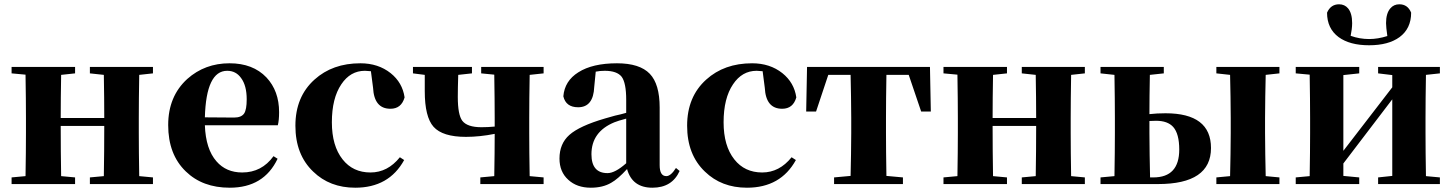

<svg xmlns="http://www.w3.org/2000/svg" viewBox="-20 -858 6766 895"><path d="M629 -509Q627 -393 627 -308V-238Q627 -153 629 -37L693 -31V0H399V-31L464 -37Q466 -153 466 -271H263Q263 -153 265 -37L330 -31V0H34V-31L99 -37Q101 -153 101 -238V-308Q101 -392 99 -510L34 -516V-546H330V-516L265 -509Q263 -399 263 -308H466Q466 -399 464 -509L399 -516V-546H693V-516Z M1071 -310Q1105 -310 1118 -329Q1130 -347 1130 -395Q1130 -459 1104 -494Q1080 -528 1039 -528Q941 -528 935 -311ZM1274 -118Q1210 17 1051 17Q924 17 846 -59Q764 -138 764 -275Q764 -409 853 -490Q935 -563 1050 -563Q1159 -563 1222 -497Q1281 -434 1281 -335Q1281 -297 1275 -274H935Q939 -163 989 -106Q1034 -54 1109 -54Q1200 -54 1255 -130Z M1709 -526Q1689 -528 1681 -528Q1613 -528 1571 -465Q1527 -400 1527 -288Q1527 -178 1577 -115Q1625 -54 1707 -54Q1787 -54 1844 -125L1864 -112Q1793 17 1636 17Q1517 17 1440 -58Q1357 -137 1357 -272Q1357 -407 1446 -487Q1530 -563 1660 -563Q1743 -563 1801 -517Q1856 -473 1866 -404Q1851 -351 1800 -351Q1724 -351 1719 -449Z M2449 -509Q2447 -393 2447 -308V-238Q2447 -153 2449 -37L2514 -31V0H2219V-31L2284 -37Q2286 -149 2286 -234Q2216 -220 2152 -220Q2043 -220 2001 -267Q1960 -313 1960 -433V-509L1905 -516V-546H2180V-516L2116 -509Q2114 -447 2114 -406Q2114 -323 2135 -295Q2158 -265 2224 -265Q2255 -265 2286 -268V-308Q2286 -392 2284 -510L2223 -516V-546H2514V-516Z M2899 -305Q2861 -295 2844 -288Q2737 -244 2737 -139Q2737 -51 2812 -51Q2847 -51 2899 -97ZM2701 -510 2685 -504ZM3148 -61Q3113 17 3021 17Q2927 17 2903 -70Q2860 -23 2829 -6Q2790 17 2734 17Q2669 17 2629 -20Q2588 -57 2588 -119Q2588 -188 2634 -229Q2681 -271 2801 -306Q2820 -311 2847 -319L2873 -325L2899 -332V-393Q2899 -471 2878 -500Q2856 -528 2799 -528Q2777 -528 2757 -524L2750 -453Q2746 -358 2675 -358Q2618 -358 2606 -409Q2612 -481 2676 -521Q2742 -563 2856 -563Q2962 -563 3009 -514Q3055 -466 3055 -357V-88Q3055 -37 3086 -37Q3107 -37 3131 -75Z M3535 -526Q3515 -528 3507 -528Q3439 -528 3397 -465Q3353 -400 3353 -288Q3353 -178 3403 -115Q3451 -54 3533 -54Q3613 -54 3670 -125L3690 -112Q3619 17 3462 17Q3343 17 3266 -58Q3183 -137 3183 -272Q3183 -407 3272 -487Q3356 -563 3486 -563Q3569 -563 3627 -517Q3682 -473 3692 -404Q3677 -351 3626 -351Q3550 -351 3545 -449Z M4112 -509Q4110 -393 4110 -308V-238Q4110 -154 4112 -38L4189 -31V0H3868V-31L3945 -38Q3946 -79 3947 -139Q3948 -192 3948 -238V-308Q3948 -354 3947 -408Q3946 -468 3945 -509H3841L3784 -338H3738L3742 -546H4315L4319 -338H4274L4216 -509Z M4973 -509Q4971 -393 4971 -308V-238Q4971 -153 4973 -37L5037 -31V0H4743V-31L4808 -37Q4810 -153 4810 -271H4607Q4607 -153 4609 -37L4674 -31V0H4378V-31L4443 -37Q4445 -153 4445 -238V-308Q4445 -392 4443 -510L4378 -516V-546H4674V-516L4609 -509Q4607 -399 4607 -308H4810Q4810 -399 4808 -509L4743 -516V-546H5037V-516Z M5356 -31Q5477 -31 5477 -161Q5477 -234 5449 -266Q5423 -295 5369 -295Q5348 -295 5338 -294V-238Q5338 -190 5339 -135Q5340 -72 5341 -31ZM5340 -509Q5338 -405 5338 -326Q5373 -330 5413 -330Q5625 -330 5625 -168Q5625 0 5378 0H5110V-31L5175 -37Q5177 -153 5177 -238V-308Q5177 -393 5175 -509L5110 -516V-546H5405V-516ZM5880 -509Q5879 -468 5878 -408Q5877 -354 5877 -308V-238Q5877 -192 5878 -138Q5879 -78 5880 -37L5944 -31V0H5650V-31L5714 -37Q5715 -78 5716 -138Q5717 -192 5717 -238V-308Q5717 -354 5716 -408Q5715 -468 5714 -509L5650 -516V-546H5944V-516Z M6220 -685Q6166 -725 6166 -799Q6183 -838 6222 -838Q6248 -838 6264 -819Q6283 -796 6283 -750Q6283 -737 6281 -721L6276 -691Q6318 -676 6362 -676Q6403 -676 6447 -690Q6441 -732 6441 -750Q6441 -796 6461 -819Q6477 -838 6503 -838Q6542 -838 6558 -799Q6558 -725 6504 -685Q6452 -647 6362 -647Q6272 -647 6220 -685ZM6627 -509Q6625 -393 6625 -308V-238Q6625 -153 6627 -37L6692 -31V0H6404V-31L6470 -38V-395L6242 -96V-38L6316 -31V0H6020V-31L6085 -37Q6087 -153 6087 -238V-308Q6087 -392 6085 -510L6020 -516V-546H6316V-516L6242 -508V-155L6470 -451V-508L6404 -516V-546H6692V-516Z"/></svg>

Font: Source Han Serif SC Heavy
Style: Regular
Weight: 900
Designer: Ryoko NISHIZUKA  (kana & ideographs); Frank Grießhammer (Latin, Greek & Cyrillic); Wenlong ZHANG  (bopomofo); Sandoll Co
Foundry: Adobe Systems Incorporated
Version: Version 1.001 October 20, 2017